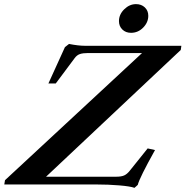

<svg xmlns="http://www.w3.org/2000/svg" viewBox="-82 -882 887 918"><path d="M544.4 -725.1Q519 -725.1 502.9 -741Q486.8 -756.8 486.8 -781.2Q486.8 -813 512 -837.6Q537.1 -862.3 568.4 -862.3Q593.8 -862.3 610.4 -846.7Q627 -831.1 627 -806.6Q627 -774.9 602.5 -750Q578.1 -725.1 544.4 -725.1ZM561 16.1Q541 8.8 488.5 4.4Q436 0 378.9 0H-61.5L-58.1 -20.5L597.2 -628.4H338.9Q314.5 -628.4 300 -623.5Q285.6 -618.7 274.9 -604L184.6 -482.9H149.4L228.5 -656.7L248 -671.9Q293 -663.1 323.2 -663.1H785.2L782.2 -643.1L138.2 -37.1H474.1Q498 -37.1 511.7 -43.2Q525.4 -49.3 538.6 -65.9L624 -172.4L659.2 -164.6Q584.5 -30.8 576.7 2Z"/></svg>

Font: Elstob 10pt SemiBold
Style: Italic
Weight: 600
Italic angle: -20°
Designer: Peter S. Baker
Version: Version 1.015